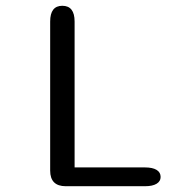

<svg xmlns="http://www.w3.org/2000/svg" viewBox="-20 -644 659 664"><path d="M238 -65H481.5Q507.5 -65 521.5 -56.5Q535.5 -48 535.5 -32Q535.5 -17 521.5 -8.5Q507.5 0 481.5 0H207.5Q153.5 0 153.5 -54V-569.5Q153.5 -624 195.5 -624Q238 -624 238 -569.5Z"/></svg>

Font: Sono ExtraLight Monospace
Style: Regular
Weight: 400
Version: Version 2.112